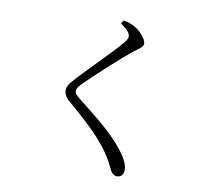

<svg xmlns="http://www.w3.org/2000/svg" viewBox="-90 -900 1180 1065"><g transform="rotate(10 500.0 -368.0)"><path d="M634 61C659 61 672 44 672 18C672 -11 651 -50 623 -86C552 -176 465 -241 362 -323C340 -340 328 -353 328 -366C328 -378 334 -389 363 -418C405 -460 537 -582 604 -636C639 -662 656 -670 656 -691C656 -715 619 -757 584 -776C564 -787 545 -792 522 -797L510 -778C551 -750 565 -731 565 -714C565 -702 559 -692 542 -672C496 -616 348 -472 298 -413C282 -396 272 -378 272 -360C272 -338 285 -317 311 -296C432 -193 504 -121 551 -50C579 -8 588 17 599 37C606 50 618 61 634 61Z"/></g></svg>

Font: Source Han Serif CN
Style: Regular
Weight: 400
Designer: Ryoko NISHIZUKA 西塚涼子 (kana & ideographs); Frank Grießhammer (Latin, Greek & Cyrillic); Wenlong ZHANG 张文龙 (bopomofo); San
Foundry: Adobe
Version: Version 2.003;hotconv 1.1.1;makeotfexe 2.6.0